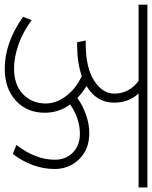

<svg xmlns="http://www.w3.org/2000/svg" viewBox="52 -752 662 837"><g transform="rotate(90 383.5 -333.0)"><path d="M456 -196.7Q456 -118.8 403.2 -70.5Q350.4 -22.2 263.9 -22.2Q150.2 -22.2 37.9 -102.1L52.6 -139.5Q103.1 -101.6 158.5 -82.2Q213.9 -62.7 263.4 -62.7Q334.2 -62.7 374.9 -101.6Q415.6 -140.5 415.6 -201.2Q415.6 -246.7 383.2 -289.7Q350.9 -332.7 295.8 -357.9Q238.1 -337.7 160.3 -337.7H148.6L141.1 -375.1H151.2Q259.9 -375.1 316.2 -411.8Q372.6 -448.4 372.6 -500Q372.6 -563.2 317.5 -605.7H-15.2V-644.1H781.6V-605.7H372.1Q412 -562.2 412 -498.5Q412 -422.6 339.7 -378.7Q370.1 -359.5 391.8 -338.7Q420.6 -360.5 462.6 -375.6Q504.6 -390.8 544.5 -390.8Q615.3 -390.8 658.2 -346.8Q701.2 -302.8 701.2 -239.6Q701.2 -144.1 635.5 -57.1L596.6 -73.3Q660.8 -156.7 660.8 -240.6Q660.8 -288.7 629.4 -319.3Q598.1 -349.8 547.5 -349.8Q481.8 -349.8 419.6 -307.4Q456 -258.3 456 -196.7Z"/></g></svg>

Font: Khula Light
Style: Regular
Weight: 300
Designer: Erin McLaughlin, Steve Matteson
Version: Version 1.002;PS 1.0;hotconv 1.0.72;makeotf.lib2.5.5900; ttf